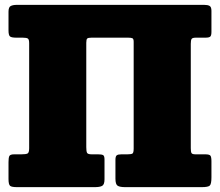

<svg xmlns="http://www.w3.org/2000/svg" viewBox="-20 -770 905 790"><path d="M530 -598Q530 -610 525 -612.5Q520 -615 507.5 -615H356.5Q343 -615 339 -611.5Q335 -608 335 -594V-164.5Q335 -148 338 -141.5Q341 -135 357.5 -135H383.5Q398.5 -135 404.2 -131.8Q410 -128.5 410 -114V-32.5Q410 -10.5 400.2 -5.2Q390.5 0 370 0H50Q28.5 0 21.8 -5.2Q15 -10.5 15 -33.5V-103Q15 -120 18.2 -127.5Q21.5 -135 38.5 -135H67.5Q86 -135 93 -138.2Q100 -141.5 100 -160V-592Q100 -607.5 94.8 -611.2Q89.5 -615 73.5 -615H47.5Q28 -615 21.5 -619.8Q15 -624.5 15 -645V-722Q15 -740.5 24 -745.2Q33 -750 50 -750H820Q834.5 -750 842.2 -745.8Q850 -741.5 850 -725.5V-639Q850 -624.5 845.5 -619.8Q841 -615 825 -615H785.5Q771.5 -615 768.2 -609.5Q765 -604 765 -589.5V-160Q765 -146 767.8 -140.5Q770.5 -135 784.5 -135H824.5Q841.5 -135 845.8 -129.5Q850 -124 850 -106.5V-40.5Q850 -13 843.2 -6.5Q836.5 0 810 0H495Q473 0 464 -5.8Q455 -11.5 455 -35V-112.5Q455 -127 460.5 -131Q466 -135 479.5 -135H504Q520 -135 525 -138.2Q530 -141.5 530 -159Z"/></svg>

Font: Besley* Narrow Fatface
Style: Regular
Weight: 900
Width: 4
Designer: Owen Earl
Foundry: indestructible type*
Version: Version 3.000; ttfautohint (v1.8.3)